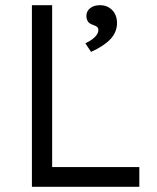

<svg xmlns="http://www.w3.org/2000/svg" viewBox="-20 -720 606 740"><path d="M103 0V-700H181V-76H517V0ZM309 -553Q324 -560 335.5 -568.5Q347 -577 353 -586Q359 -595 359 -604Q359 -612 354.5 -616Q350 -620 339 -624Q325 -628 319 -637Q313 -646 313 -659Q313 -677 327.5 -688.5Q342 -700 365 -700Q394 -700 412.5 -681Q431 -662 431 -631Q431 -614 424.5 -598Q418 -582 405 -568.5Q392 -555 373.5 -543Q355 -531 331 -520Z"/></svg>

Font: Mach Light
Style: Regular
Weight: 300
Version: Version 1.002